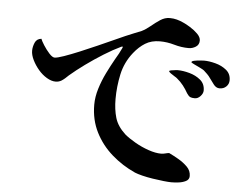

<svg xmlns="http://www.w3.org/2000/svg" viewBox="-52 -766 1104 862"><g transform="rotate(5 500.0 -335.0)"><path d="M830 -3Q830 13 815 20.5Q800 28 781 30Q762 32 750 32Q738 32 715 29.5Q692 27 666 23Q640 19 618 13.5Q596 8 584 3Q526 -23 478.5 -64.5Q431 -106 403 -161.5Q375 -217 375 -285Q375 -320 386.5 -357.5Q398 -395 415.5 -430.5Q433 -466 450 -496Q458 -509 465.5 -523Q473 -537 479 -550Q480 -552 480 -554Q480 -556 477 -556Q476 -556 472 -554Q438 -538 397 -512.5Q356 -487 317.5 -459Q279 -431 250 -406Q243 -399 235 -392Q227 -385 219 -380Q207 -373 193 -373Q174 -373 153 -385.5Q132 -398 115 -418Q98 -438 87 -460.5Q76 -483 76 -502Q76 -520 84 -538.5Q92 -557 113 -559Q116 -550 128 -531Q140 -512 154.5 -496Q169 -480 179 -480Q191 -480 221 -490.5Q251 -501 289.5 -517Q328 -533 367.5 -550.5Q407 -568 439 -582.5Q471 -597 487 -604Q505 -612 523 -619Q541 -626 558 -633Q578 -643 597 -659Q616 -675 636.5 -688.5Q657 -702 679 -702Q696 -702 711 -698Q726 -694 741 -687Q753 -682 772.5 -670Q792 -658 807 -643Q822 -628 822 -613Q822 -594 807 -584.5Q792 -575 775 -575Q742 -575 709.5 -584.5Q677 -594 644 -594Q606 -594 578.5 -577Q551 -560 528 -531Q492 -486 480 -430.5Q468 -375 468 -319Q468 -272 479 -234.5Q490 -197 526 -164Q545 -148 574.5 -131Q604 -114 636 -103Q668 -92 693 -92Q702 -92 711 -94.5Q720 -97 729 -98Q748 -89 771.5 -75.5Q795 -62 812.5 -44.5Q830 -27 830 -3ZM859 -391Q859 -378 847.5 -365.5Q836 -353 822 -353Q808 -353 801 -356.5Q794 -360 786 -372Q776 -390 763.5 -406Q751 -422 735 -435Q732 -438 722.5 -443.5Q713 -449 705 -455Q697 -461 697 -464Q697 -467 705.5 -468.5Q714 -470 723.5 -471Q733 -472 735 -472Q759 -472 788 -464Q817 -456 838 -438.5Q859 -421 859 -391ZM971 -447Q971 -430 959 -418.5Q947 -407 929 -407Q913 -407 901.5 -422.5Q890 -438 882 -449Q876 -458 868 -466Q860 -474 852 -481Q847 -485 832.5 -492Q818 -499 805.5 -505Q793 -511 793 -513Q793 -518 805.5 -520.5Q818 -523 831.5 -524Q845 -525 849 -525Q872 -525 900.5 -517.5Q929 -510 950 -493Q971 -476 971 -447Z"/></g></svg>

Font: Kaisei HarunoUmi
Style: Bold
Weight: 700
Designer: Font-Kai, 金井和夫
Foundry: KAZUO KANAI
Version: Version 5.003